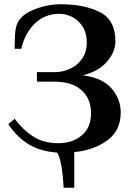

<svg xmlns="http://www.w3.org/2000/svg" viewBox="-20 -700 620 905"><path d="M330 17V185H280Q273 55 249 19Q172 14 116.5 -19Q61 -52 19 -115L49 -140Q89 -87 137.5 -56Q186 -25 255 -25Q322 -25 365.5 -62Q409 -99 409 -165Q409 -236 363.5 -275.5Q318 -315 239 -315H154V-360H239Q276 -360 310.5 -376Q345 -392 367 -423.5Q389 -455 389 -500Q389 -545 369 -575.5Q349 -606 319.5 -620.5Q290 -635 260 -635Q193 -635 146 -591Q99 -547 80 -470H49Q49 -527 53 -558Q57 -589 74 -610Q99 -641 154.5 -660.5Q210 -680 265 -680Q377 -680 450.5 -643Q524 -606 524 -505Q524 -454 483 -408Q442 -362 370 -345Q461 -334 505 -284Q549 -234 549 -170Q549 -84 485.5 -38Q422 8 330 17Z"/></svg>

Font: Philosopher
Style: Bold
Weight: 700
Designer: Jovanny Lemonad
Foundry: Jovanny Lemonad
Version: Version 2.000